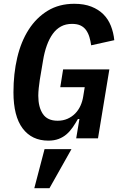

<svg xmlns="http://www.w3.org/2000/svg" viewBox="-20 -730 640 1013"><path d="M215 57H357L241 263H161ZM399 -102H391Q378 -79 363.5 -58Q349 -37 331 -21.5Q313 -6 289.5 3Q266 12 235 12Q148 12 99.5 -52.5Q51 -117 51 -243Q51 -341 71 -426Q91 -511 131.5 -574Q172 -637 232 -673.5Q292 -710 372 -710Q424 -710 462 -695Q500 -680 525.5 -654.5Q551 -629 565 -593.5Q579 -558 583 -518L461 -491Q458 -513 452 -533.5Q446 -554 435 -570Q424 -586 406 -595Q388 -604 360 -604Q327 -604 302 -590.5Q277 -577 258.5 -551.5Q240 -526 227 -490Q214 -454 207 -410L190 -309Q187 -291 184.5 -266.5Q182 -242 182 -225Q182 -165 206 -129Q230 -93 284 -93Q313 -93 336.5 -103.5Q360 -114 377 -131.5Q394 -149 404.5 -172Q415 -195 419 -221L427 -270H298L313 -364H557L497 0H382Z"/></svg>

Font: IBM Plex Mono SemiBold
Style: Italic
Weight: 600
Italic angle: -9°
Monospace: yes
Designer: Mike Abbink, Paul van der Laan, Pieter van Rosmalen
Foundry: Bold Monday
Version: Version 2.3